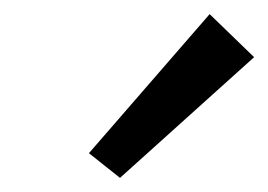

<svg xmlns="http://www.w3.org/2000/svg" viewBox="-20 -802 380 272"><path d="M150 -550 106 -585 277 -782 340 -721Z"/></svg>

Font: Marhey Medium
Style: Regular
Weight: 500
Designer: Nur Syamsi & Bustanul Arifin
Foundry: Namelatype
Version: Version 1.000